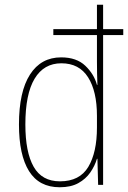

<svg xmlns="http://www.w3.org/2000/svg" viewBox="-20 -780 540 810"><path d="M232 10Q145 10 102.5 -58Q60 -126 60 -255Q60 -393 106.5 -465.5Q153 -538 238 -538Q303 -538 340 -502.5Q377 -467 389 -422H391Q390 -448 389.5 -472Q389 -496 389 -520V-632H205V-657H389V-760H415V-657H500V-632H415V0H394L391 -110H389Q380 -80 361 -52.5Q342 -25 310.5 -7.5Q279 10 232 10ZM233 -15Q316 -15 352.5 -76Q389 -137 389 -242V-291Q389 -395 351.5 -454Q314 -513 239 -513Q165 -513 126 -448Q87 -383 87 -255Q87 -138 122 -76.5Q157 -15 233 -15Z"/></svg>

Font: Noto Sans Mono ExtraCondensed Thin
Style: Regular
Weight: 100
Width: 2
Designer: Monotype Design Team
Foundry: Monotype Imaging Inc.
Version: Version 2.014; ttfautohint (v1.8.4.7-5d5b)